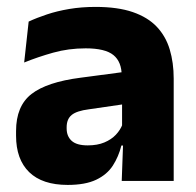

<svg xmlns="http://www.w3.org/2000/svg" viewBox="-20 -524 567 556"><path d="M483 0H332.5L337 -123L333.5 -130.5V-284L332.5 -304Q332.5 -345 308.5 -364.5Q284.5 -384 228 -384Q178.5 -384 134 -371.5Q89.5 -359 50 -343L63 -461.5Q86.5 -472.5 115.8 -482.2Q145 -492 180.5 -498Q216 -504 256.5 -504Q321 -504 364.5 -489Q408 -474 434 -446.5Q460 -419 471.5 -380.8Q483 -342.5 483 -296.5ZM176 11.5Q102.5 11.5 64.5 -25.5Q26.5 -62.5 26.5 -131V-144.5Q26.5 -217 71.2 -251.8Q116 -286.5 213.5 -299L345.5 -316.5L354.5 -224.5L237.5 -207.5Q202 -203 187.5 -191Q173 -179 173 -155.5V-152Q173 -129.5 187.5 -116.2Q202 -103 234 -103Q262 -103 282.2 -111.5Q302.5 -120 315.5 -133.8Q328.5 -147.5 335 -164.5L356.5 -102.5H331.5Q323.5 -70.5 306.8 -44.5Q290 -18.5 258.5 -3.5Q227 11.5 176 11.5Z"/></svg>

Font: Anek Kannada
Style: Bold
Weight: 700
Version: Version 1.003